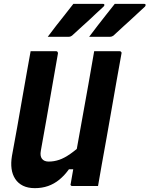

<svg xmlns="http://www.w3.org/2000/svg" viewBox="-20 -966 776 997"><path d="M361 -946Q398 -946 420 -946Q442 -946 462.5 -946Q483 -946 515 -946Q521 -946 522 -941.5Q523 -937 518 -932Q495 -911 478 -895Q461 -879 444.5 -863.5Q428 -848 406.5 -829Q385 -810 354 -781Q351 -779 347 -777Q343 -775 337 -775Q315 -775 297 -775Q279 -775 262 -775Q245 -775 228 -775Q251 -806 272.5 -833.5Q294 -861 316 -888.5Q338 -916 361 -946ZM576 -946Q613 -946 635 -946Q657 -946 677.5 -946Q698 -946 729 -946Q735 -946 736 -941.5Q737 -937 733 -932Q710 -911 693 -895Q676 -879 659 -863.5Q642 -848 621 -829Q600 -810 569 -781Q566 -779 561.5 -777Q557 -775 551 -775Q530 -775 511.5 -775Q493 -775 476.5 -775Q460 -775 443 -775Q466 -806 487.5 -833.5Q509 -861 530.5 -888.5Q552 -916 576 -946ZM489 0Q466 0 443.5 0Q421 0 399.5 0Q378 0 355 0Q354 0 352 -0.5Q350 -1 349 -2Q348 -3 347 -4.5Q346 -6 346 -8Q346 -10 347 -11Q362 -97 377 -183Q392 -269 408 -355.5Q424 -442 439 -528Q454 -614 469 -700Q492 -700 514 -700Q536 -700 558 -700Q580 -700 602 -700Q605 -700 607 -698.5Q609 -697 610.5 -694.5Q612 -692 611 -689Q598 -617 585 -544Q572 -471 559.5 -398.5Q547 -326 534 -253.5Q521 -181 508 -109Q503 -79 498 -51.5Q493 -24 489 0ZM161 11Q125 11 99.5 -1.5Q74 -14 59 -37Q44 -60 40 -90Q36 -120 42 -156Q56 -230 69 -304Q82 -378 95 -452.5Q108 -527 121 -600Q125 -625 130 -650Q135 -675 139 -700Q173 -700 206 -700Q239 -700 272 -700Q275 -700 277 -698.5Q279 -697 280 -694.5Q281 -692 281 -689Q266 -605 251.5 -520.5Q237 -436 222 -351Q207 -266 192 -183Q187 -156 198 -141.5Q209 -127 233 -127Q260 -127 287 -136Q314 -145 346 -167.5Q378 -190 422 -230L384 -87H338Q315 -55 288 -33Q261 -11 229.5 0Q198 11 161 11Z"/></svg>

Font: RecMonoLinear Nerd Font Mono
Style: Bold Italic
Weight: 700
Italic angle: -10°
Monospace: yes
Version: Version 1.085; ttfautohint (v1.8.4.7-5d5b);Nerd Fonts 3.2.1